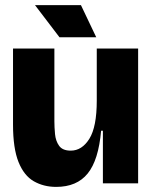

<svg xmlns="http://www.w3.org/2000/svg" viewBox="-20 -718 597 752"><path d="M200 14Q151 14 112.5 -8Q74 -30 52.5 -83.5Q31 -137 31 -230V-528H193V-243Q193 -220 195.5 -193Q198 -166 211.5 -147Q225 -128 257 -128Q301 -128 330 -174.5Q359 -221 359 -324V-528H521V0H383V-206H376Q366 -91 323.5 -38.5Q281 14 200 14ZM213 -572 117 -698H297L357 -572Z"/></svg>

Font: Bricolage Grotesque 48pt ExtraBold
Style: Regular
Weight: 800
Designer: Mathieu Triay
Foundry: Atelier Triay
Version: Version 1.000; ttfautohint (v1.8.4.7-5d5b);gftools[0.9.32]